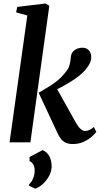

<svg xmlns="http://www.w3.org/2000/svg" viewBox="-20 -834 586 1125"><path d="M36 0 140 -743 74.5 -761.5 81 -793.5 247 -813.5 269 -800.5 158 0ZM406.5 10Q384.5 10 368 3.2Q351.5 -3.5 339.2 -17.5Q327 -31.5 317.5 -53L206.5 -290.5Q235.5 -308 262.5 -324Q289.5 -340 315 -360.5Q340.5 -381 364.5 -411.5Q381.5 -431.5 387.5 -453.2Q393.5 -475 394.5 -494.5Q395.5 -516.5 406.2 -529.5Q417 -542.5 432 -548.5Q447 -554.5 461.5 -554.5Q487 -554.5 500.5 -539.2Q514 -524 514.5 -503Q515 -481.5 506 -463Q497 -444.5 483.5 -429Q467 -408 441 -387.8Q415 -367.5 385.2 -349.8Q355.5 -332 327.5 -317.5Q299.5 -303 278.5 -293.5L302 -334.5L427 -111Q440 -89 453.2 -77.8Q466.5 -66.5 479 -66.5Q489 -66.5 502.2 -71.8Q515.5 -77 529.5 -90L544.5 -61.5Q535.5 -48.5 516 -31.8Q496.5 -15 468.8 -2.5Q441 10 406.5 10ZM187 271.5 150.5 254.5V245.5Q165 234 174.5 210.2Q184 186.5 183 162.5Q183 144.5 175.2 130.5Q167.5 116.5 153 109.5V86L229.5 45.5Q256.5 57 269.2 81.5Q282 106 282.5 137Q283.5 167.5 268.5 195.5Q253.5 223.5 231.2 243.8Q209 264 187 271.5Z"/></svg>

Font: Merriweather 48pt SemiBold
Style: Italic
Weight: 600
Italic angle: -7.8°
Designer: Eben Sorkin
Foundry: Eben Sorkin
Version: Version 2.101